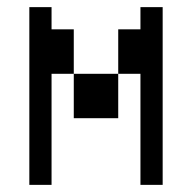

<svg xmlns="http://www.w3.org/2000/svg" viewBox="-20 -520 540 540"><path d="M62.5 -500Q62.5 -500 62.5 0H125V-312.5H187.5Q187.5 -312.5 187.5 -187.5H312.5Q312.5 -187.5 312.5 -312.5H187.5Q187.5 -312.5 187.5 -437.5H125V-500ZM375 -312.5V0H437.5Q437.5 0 437.5 -500H375V-437.5H312.5Q312.5 -437.5 312.5 -312.5Z"/></svg>

Font: Unifont
Style: Regular
Weight: 500
Version: Version 15.1.04